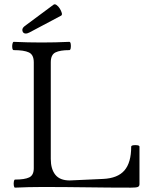

<svg xmlns="http://www.w3.org/2000/svg" viewBox="-20 -858 699 881"><path d="M49 3Q45 3 43.5 -6Q42 -15 43.5 -24.5Q45 -34 49 -34Q93 -34 114 -44Q135 -54 135 -86V-572Q135 -607 112.5 -617.5Q90 -628 43 -628Q38 -628 36.5 -637.5Q35 -647 37 -656.5Q39 -666 43 -666Q108 -663 171 -663Q235 -663 298 -666Q303 -666 304.5 -656.5Q306 -647 304.5 -637.5Q303 -628 298 -628Q256 -628 234.5 -617.5Q213 -607 213 -572V-129Q213 -82 234 -56Q255 -30 300 -30L453 -37Q520 -40 551 -76Q582 -112 582 -185Q582 -190 591.5 -191.5Q601 -193 610.5 -191.5Q620 -190 620 -185V-13Q620 -3 612 0Q604 3 581 3Q479 3 377.5 1.5Q276 0 174 0Q112 0 49 3ZM99 -704Q86 -704 83 -716Q80 -728 93 -738L225 -836Q231 -841 239.5 -835Q248 -829 254.5 -818.5Q261 -808 263.5 -798.5Q266 -789 260 -786L115 -709Q105 -704 99 -704Z"/></svg>

Font: Junicode
Style: Regular
Weight: 400
Designer: Peter S. Baker
Version: Version 2.100; ttfautohint (v1.8.4)